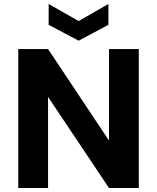

<svg xmlns="http://www.w3.org/2000/svg" viewBox="-20 -947 791 967"><path d="M72 0V-700H222L529 -239V-700H679V0H529L222 -459V0ZM376 -742 225 -822V-927L376 -841L526 -927V-822Z"/></svg>

Font: DM Sans 10pt Black
Style: Regular
Weight: 900
Version: Version 4.004;gftools[0.9.30]